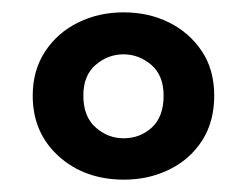

<svg xmlns="http://www.w3.org/2000/svg" viewBox="-20 -641 400 311"><path d="M327 -486Q327 -444 307.5 -413.5Q288 -383 254.5 -366.5Q221 -350 181 -350Q117 -350 75 -388Q33 -426 33 -486Q33 -527 53 -557.5Q73 -588 106.5 -604.5Q140 -621 180 -621Q221 -621 254 -604.5Q287 -588 307 -558Q327 -528 327 -486ZM180 -553Q155 -553 135 -536Q115 -519 115 -486Q115 -452 135 -434.5Q155 -417 180 -417Q207 -417 226 -434.5Q245 -452 245 -486Q245 -519 225 -536Q205 -553 180 -553Z"/></svg>

Font: Baloo Bhaijaan 2 Medium
Style: Regular
Weight: 500
Designer: Sanskriti Dholi, Noopur Datye and Ek Type
Foundry: Ek Type
Version: Version 1.701